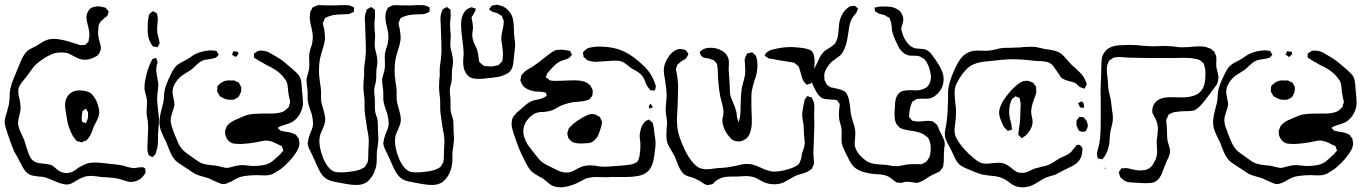

<svg xmlns="http://www.w3.org/2000/svg" viewBox="-23 -740 5827 820"><path d="M599 -5Q599 -2 595.5 2.5Q592 7 591 9Q582 22 567 29.5Q552 37 537 37Q524 37 502 29L481 23Q464 19 430 17Q417 17 410 16Q403 15 384.5 12.5Q366 10 352 12Q337 13 311 27Q307 29 297.5 35Q288 41 279.5 44.5Q271 48 262 48Q242 48 202 30Q178 20 168 17Q156 14 142 14Q138 13 125.5 11.5Q113 10 104 6Q91 -1 83 -12Q75 -23 66 -41Q62 -50 52 -68L37 -94Q27 -117 11 -165Q9 -172 3 -189.5Q-3 -207 -3 -219Q-3 -235 7 -263Q14 -288 15 -294Q17 -305 17.5 -313.5Q18 -322 18 -327Q18 -344 21 -360Q25 -380 34 -401.5Q43 -423 45 -428L66 -479Q80 -512 97 -525Q106 -531 118 -537Q130 -543 134 -545Q141 -549 152 -556.5Q163 -564 172 -567Q187 -574 206 -574Q216 -574 223.5 -573Q231 -572 236 -571Q264 -566 305 -552Q318 -547 321 -547H323L333 -548Q340 -548 342 -549Q345 -550 347 -555Q352 -558 355 -563Q356 -565 356 -571Q359 -583 359 -593Q358 -611 353 -629Q346 -655 346 -665Q346 -678 353 -691Q360 -704 371 -708Q374 -709 379 -710.5Q384 -712 387 -712L396 -713Q403 -713 411 -711Q414 -710 420 -709Q426 -708 429 -706L434 -699Q441 -692 441 -691V-690Q441 -689 438 -680L436 -673Q435 -671 427 -666Q425 -664 416.5 -657Q408 -650 404 -644Q397 -633 397 -616L396 -600Q396 -592 398 -580Q400 -571 402 -563Q404 -555 406 -548Q406 -546 407 -543Q408 -540 408 -537Q408 -527 403.5 -517.5Q399 -508 391 -501L381 -496Q361 -485 340 -485Q325 -485 310 -491L292 -500Q276 -509 271 -511Q257 -516 237 -516Q216 -516 198 -508.5Q180 -501 159 -487Q156 -485 142 -474.5Q128 -464 118 -451Q113 -445 105 -433L91 -414Q86 -407 76 -395.5Q66 -384 60.5 -373Q55 -362 55 -351Q55 -337 61 -313Q65 -297 65 -277Q65 -271 60 -248Q54 -226 54 -215Q54 -197 70 -165L81 -140Q84 -131 89 -114Q94 -97 99 -84Q108 -62 116 -56Q125 -48 134.5 -45.5Q144 -43 162 -41Q189 -39 200 -33Q205 -30 216.5 -20Q228 -10 235 -7Q247 -1 262 -1Q267 -1 277 -3Q288 -6 299 -14Q310 -22 314 -25Q337 -38 353 -43Q368 -46 385 -46Q401 -46 431 -42Q445 -40 452 -40Q488 -36 506 -32Q510 -31 514.5 -29Q519 -27 526 -26Q540 -22 548 -22Q554 -22 560.5 -23.5Q567 -25 573 -25L583 -26Q591 -26 596 -21Q599 -9 599 -5ZM614 -571Q606 -592 608 -629Q608 -649 610 -659Q613 -677 615 -680L623 -687Q627 -691 629 -692Q631 -692 634 -690Q637 -688 639 -688Q640 -687 642.5 -686Q645 -685 646 -684Q647 -682 647.5 -680Q648 -678 649 -676Q651 -664 651 -660Q651 -652 649 -636Q647 -611 649 -599Q651 -591 653 -582.5Q655 -574 657 -566Q657 -563 658 -560.5Q659 -558 659 -555Q658 -552 652 -543Q650 -538 649 -538L641 -540L630 -542L622 -553Q616 -565 614 -571ZM644 -439Q644 -435 646 -425Q647 -416 649.5 -403.5Q652 -391 653 -382Q653 -371 651 -351Q648 -335 648 -318Q648 -303 652 -271Q656 -241 656 -226Q656 -216 654 -198Q652 -178 652 -169Q652 -139 651 -123.5Q650 -108 644 -92Q643 -90 642.5 -86.5Q642 -83 641 -82Q638 -77 633 -74Q633 -73 631 -71Q629 -69 628 -69Q627 -68 621 -73Q620 -73 616.5 -74.5Q613 -76 612 -78Q611 -80 610 -84.5Q609 -89 608 -91Q606 -100 606.5 -111Q607 -122 607 -127L609 -174Q609 -180 609.5 -189Q610 -198 609 -210Q609 -223 606 -235Q605 -240 604 -246.5Q603 -253 603 -262Q603 -273 604 -282.5Q605 -292 605 -302Q605 -312 604 -317Q603 -322 599 -337Q595 -353 594 -361V-367Q594 -377 596 -391Q603 -432 616 -463Q619 -471 624 -480L628 -488Q630 -489 634.5 -490Q639 -491 641 -492L644 -493Q645 -492 645 -488Q649 -481 650 -475Q650 -472 649 -469.5Q648 -467 647 -464Q646 -460 645 -452.5Q644 -445 644 -439ZM260 -251Q259 -256 257 -268Q255 -280 255 -291Q255 -315 267 -331Q285 -354 318 -354Q325 -354 337 -352Q358 -348 367 -340Q370 -338 374 -332Q391 -312 398 -281Q401 -272 401 -259Q400 -244 390.5 -225Q381 -206 377 -198Q375 -193 370.5 -180Q366 -167 360 -158Q354 -148 347 -141Q340 -137 333 -136Q332 -135 329.5 -133.5Q327 -132 325 -132Q324 -132 315 -135L304 -138Q304 -138 295 -150Q287 -159 280.5 -174Q274 -189 269 -204Q266 -214 263.5 -228.5Q261 -243 260 -251ZM353 -239V-252V-260Q352 -263 349.5 -266.5Q347 -270 346 -271Q346 -272 345 -274Q344 -276 343 -276Q342 -276 339 -273Q337 -271 334 -269Q331 -267 329 -264Q328 -262 328 -256Q326 -248 326 -232Q327 -229 326.5 -226Q326 -223 327 -221Q328 -219 340 -215Q342 -213 342 -213Q346 -217 347 -221Q348 -224 350 -228.5Q352 -233 353 -239Z M1163 -194Q1163 -194 1165 -192L1171 -186Q1175 -182 1177 -181Q1179 -180 1185 -180Q1191 -178 1207 -176Q1230 -172 1240 -164Q1243 -163 1245 -158Q1246 -156 1249 -153Q1252 -150 1253 -147Q1254 -145 1254 -139Q1256 -131 1256 -126Q1256 -120 1251 -105Q1240 -83 1219.5 -59.5Q1199 -36 1176 -18Q1158 -6 1147.5 0Q1137 6 1124 8Q1118 9 1105 9Q1088 9 1079 8Q1042 8 1015 13Q999 16 982.5 25Q966 34 963 36Q955 40 945.5 43.5Q936 47 927 46Q925 46 920.5 44.5Q916 43 914 42Q909 40 888 31Q881 27 867 21Q858 18 844.5 14.5Q831 11 823 8Q811 4 799.5 -4Q788 -12 785 -14Q770 -24 768 -25Q763 -29 751.5 -36Q740 -43 731.5 -50Q723 -57 718 -65Q710 -76 703.5 -91.5Q697 -107 695 -112Q690 -127 685 -137Q672 -162 665 -180.5Q658 -199 658 -218Q658 -239 668 -277L674 -300Q676 -308 676.5 -314Q677 -320 677 -324Q677 -332 679 -348Q684 -377 704 -417Q715 -441 723 -451Q730 -460 739 -466Q748 -472 759 -477.5Q770 -483 777 -487Q784 -491 794.5 -498.5Q805 -506 813 -510Q841 -523 877 -525Q884 -525 894 -523Q895 -523 896.5 -523.5Q898 -524 900 -523Q904 -521 906 -514Q911 -509 911 -508L910 -506Q907 -503 903 -497Q899 -493 893.5 -492Q888 -491 886 -490Q878 -488 865.5 -486.5Q853 -485 844 -482Q831 -477 818 -464.5Q805 -452 798 -446Q794 -442 774 -430Q754 -417 751 -415Q735 -402 723 -381Q714 -365 714 -347Q714 -338 718 -320Q722 -302 722 -294Q721 -281 714 -264Q706 -240 706 -228Q706 -211 713.5 -191.5Q721 -172 722 -168Q725 -161 733.5 -140Q742 -119 753 -105Q761 -95 774 -86Q787 -77 792 -73Q798 -69 813.5 -57.5Q829 -46 843 -41Q861 -36 883 -34Q887 -34 895 -33Q903 -32 908 -31Q914 -30 926 -26.5Q938 -23 947 -23Q952 -23 959 -25Q966 -27 970 -28Q996 -35 1014 -35Q1020 -35 1036 -33Q1050 -31 1057 -31Q1087 -31 1112 -37Q1128 -42 1138.5 -50Q1149 -58 1169 -77Q1174 -81 1182 -91Q1187 -96 1187 -97Q1188 -98 1186.5 -99.5Q1185 -101 1185 -102Q1184 -104 1183 -108.5Q1182 -113 1181 -115Q1179 -117 1174 -119Q1169 -121 1167 -122Q1140 -137 1122 -139L1113 -140Q1107 -140 1084 -135Q1047 -127 1005 -125Q979 -125 967 -129Q952 -136 944 -151.5Q936 -167 939 -184Q939 -185 942 -191Q944 -198 947 -203Q947 -203 955 -211Q968 -223 989 -231Q1023 -247 1041 -251Q1064 -255 1098 -255H1143Q1178 -257 1193 -267L1202 -275Q1203 -276 1206 -278.5Q1209 -281 1210 -283Q1212 -285 1212 -291Q1213 -294 1214.5 -297.5Q1216 -301 1216 -305Q1216 -310 1214 -316Q1213 -322 1211 -330Q1209 -338 1208 -348Q1207 -354 1206 -368Q1205 -382 1201 -391Q1200 -394 1197.5 -397.5Q1195 -401 1194 -402Q1179 -424 1157 -439Q1149 -445 1137.5 -451Q1126 -457 1122 -459Q1113 -463 1105.5 -468Q1098 -473 1091 -476L1071 -488Q1064 -492 1063 -493Q1061 -495 1061.5 -500.5Q1062 -506 1062 -507L1061 -510Q1062 -511 1063.5 -512Q1065 -513 1066 -514Q1069 -516 1072 -518Q1075 -520 1078 -522Q1082 -524 1092 -524Q1102 -524 1113 -521Q1123 -519 1147 -504Q1151 -502 1168 -491.5Q1185 -481 1198 -469L1231 -441Q1234 -438 1242.5 -430Q1251 -422 1255 -416Q1261 -406 1263 -394.5Q1265 -383 1265.5 -371Q1266 -359 1267 -352Q1268 -343 1269.5 -327.5Q1271 -312 1271 -302Q1271 -278 1258.5 -255Q1246 -232 1225 -219Q1216 -214 1201 -209.5Q1186 -205 1178 -202Q1170 -199 1165 -195Q1163 -195 1163 -194ZM968 -506Q967 -507 971 -514Q971 -516 972 -518Q973 -520 974 -521Q976 -522 980 -520Q992 -520 994 -518Q995 -516 995 -513Q995 -510 994 -507Q984 -497 984 -497Q982 -497 979 -499Q976 -501 975 -502Q974 -503 971.5 -504Q969 -505 968 -506ZM917 -383Q919 -384 924.5 -388Q930 -392 934 -393Q946 -398 966 -396Q968 -396 971 -396.5Q974 -397 978 -396Q983 -394 986.5 -392Q990 -390 992 -389Q995 -389 997 -387Q998 -386 1002 -378L1007 -368Q1008 -366 1007.5 -364Q1007 -362 1007 -360Q1007 -351 1006 -347L1001 -337Q999 -330 996 -327Q995 -325 992.5 -324Q990 -323 989 -322Q979 -316 977 -315Q974 -314 967 -314Q945 -312 927 -323Q917 -328 915 -330L910 -340Q909 -341 907 -344Q905 -347 905 -349Q904 -351 904.5 -354.5Q905 -358 905 -360Q905 -369 906 -371Q907 -375 917 -383Z M1586 -61Q1586 -47 1585 -40Q1583 -23 1575.5 -5Q1568 13 1556 26Q1546 36 1546 36Q1527 50 1500 50Q1480 50 1458 46Q1436 42 1430 41Q1399 36 1382 29.5Q1365 23 1352 6Q1340 -10 1324 -48L1311 -77Q1308 -84 1300 -99.5Q1292 -115 1291 -128Q1291 -133 1293 -139Q1294 -149 1298 -159.5Q1302 -170 1303 -173Q1314 -197 1314 -213Q1314 -228 1308 -254Q1305 -263 1298.5 -281.5Q1292 -300 1291 -315V-337Q1291 -352 1290 -359Q1289 -366 1287.5 -378Q1286 -390 1286 -398Q1286 -407 1292 -425Q1296 -439 1297 -447Q1298 -453 1298 -464Q1298 -472 1297.5 -487Q1297 -502 1298 -512L1304 -535Q1305 -539 1307 -543.5Q1309 -548 1310 -555Q1313 -570 1313 -584Q1313 -597 1307 -623Q1299 -653 1300 -671L1302 -688Q1303 -692 1305 -695Q1307 -698 1308 -700Q1308 -701 1309 -703Q1310 -705 1312 -708L1316 -710Q1319 -711 1323.5 -713.5Q1328 -716 1331 -717Q1334 -718 1342 -718L1376 -717H1413Q1439 -719 1452 -718Q1463 -718 1469 -717Q1472 -716 1475 -714.5Q1478 -713 1481 -712Q1482 -712 1485 -710.5Q1488 -709 1489 -708V-700Q1488 -698 1488.5 -694.5Q1489 -691 1488 -689Q1487 -688 1485.5 -688Q1484 -688 1483 -687Q1472 -682 1470 -681Q1463 -679 1446 -679Q1418 -679 1397 -675Q1381 -670 1378 -669Q1376 -668 1371 -666Q1366 -664 1364 -661Q1363 -660 1363 -658.5Q1363 -657 1362 -656Q1356 -642 1356 -640Q1356 -636 1361 -618Q1365 -592 1365 -579Q1365 -560 1353 -524Q1345 -498 1343 -485Q1338 -458 1340 -418Q1342 -396 1344 -384Q1348 -362 1348 -351V-329Q1348 -314 1349 -307Q1351 -296 1357 -276Q1358 -271 1362 -256.5Q1366 -242 1366 -229Q1366 -213 1354 -187Q1345 -168 1344 -162Q1341 -152 1341 -139Q1341 -117 1348.5 -90.5Q1356 -64 1366 -46Q1383 -15 1405 -7Q1414 -4 1426 -4Q1438 -4 1441 -4Q1450 -4 1466 -6Q1506 -10 1523 -20Q1533 -25 1535 -27Q1537 -29 1543 -40L1547 -47L1549 -58Q1550 -69 1550 -90Q1552 -120 1552 -134Q1552 -148 1551 -155Q1549 -171 1545 -190Q1534 -258 1534 -276V-303Q1534 -322 1531 -338Q1529 -360 1529 -372Q1529 -387 1530 -397.5Q1531 -408 1532 -415V-437Q1532 -451 1533 -458L1536 -480Q1538 -494 1538 -501Q1540 -515 1539.5 -532Q1539 -549 1539 -556L1538 -585Q1536 -625 1536 -642L1535 -660Q1535 -668 1537 -678Q1538 -684 1542 -694Q1542 -697 1543 -699Q1545 -701 1549 -703Q1553 -705 1555 -706L1562 -710Q1564 -710 1569 -705Q1570 -704 1573.5 -702Q1577 -700 1578 -698V-695Q1578 -689 1578.5 -681Q1579 -673 1578 -662Q1576 -646 1576 -639Q1576 -623 1577 -611Q1578 -599 1579 -590Q1579 -576 1578 -569L1577 -547Q1578 -531 1583 -516Q1589 -490 1589 -477Q1589 -470 1587.5 -460.5Q1586 -451 1585 -445Q1584 -437 1584 -421Q1584 -404 1583 -396Q1582 -388 1578.5 -375Q1575 -362 1575 -354Q1575 -345 1577 -327Q1578 -321 1578 -309V-288Q1578 -273 1579 -266Q1580 -257 1584 -246Q1589 -234 1590 -223Q1591 -215 1591 -204.5Q1591 -194 1591 -189L1592 -167Q1593 -159 1593 -144Q1593 -142 1590 -115Q1586 -93 1586 -81Z M1909 -61Q1909 -47 1908 -40Q1906 -23 1898.5 -5Q1891 13 1879 26Q1869 36 1869 36Q1850 50 1823 50Q1803 50 1781 46Q1759 42 1753 41Q1722 36 1705 29.5Q1688 23 1675 6Q1663 -10 1647 -48L1634 -77Q1631 -84 1623 -99.5Q1615 -115 1614 -128Q1614 -133 1616 -139Q1617 -149 1621 -159.5Q1625 -170 1626 -173Q1637 -197 1637 -213Q1637 -228 1631 -254Q1628 -263 1621.5 -281.5Q1615 -300 1614 -315V-337Q1614 -352 1613 -359Q1612 -366 1610.5 -378Q1609 -390 1609 -398Q1609 -407 1615 -425Q1619 -439 1620 -447Q1621 -453 1621 -464Q1621 -472 1620.5 -487Q1620 -502 1621 -512L1627 -535Q1628 -539 1630 -543.5Q1632 -548 1633 -555Q1636 -570 1636 -584Q1636 -597 1630 -623Q1622 -653 1623 -671L1625 -688Q1626 -692 1628 -695Q1630 -698 1631 -700Q1631 -701 1632 -703Q1633 -705 1635 -708L1639 -710Q1642 -711 1646.5 -713.5Q1651 -716 1654 -717Q1657 -718 1665 -718L1699 -717H1736Q1762 -719 1775 -718Q1786 -718 1792 -717Q1795 -716 1798 -714.5Q1801 -713 1804 -712Q1805 -712 1808 -710.5Q1811 -709 1812 -708V-700Q1811 -698 1811.5 -694.5Q1812 -691 1811 -689Q1810 -688 1808.5 -688Q1807 -688 1806 -687Q1795 -682 1793 -681Q1786 -679 1769 -679Q1741 -679 1720 -675Q1704 -670 1701 -669Q1699 -668 1694 -666Q1689 -664 1687 -661Q1686 -660 1686 -658.5Q1686 -657 1685 -656Q1679 -642 1679 -640Q1679 -636 1684 -618Q1688 -592 1688 -579Q1688 -560 1676 -524Q1668 -498 1666 -485Q1661 -458 1663 -418Q1665 -396 1667 -384Q1671 -362 1671 -351V-329Q1671 -314 1672 -307Q1674 -296 1680 -276Q1681 -271 1685 -256.5Q1689 -242 1689 -229Q1689 -213 1677 -187Q1668 -168 1667 -162Q1664 -152 1664 -139Q1664 -117 1671.5 -90.5Q1679 -64 1689 -46Q1706 -15 1728 -7Q1737 -4 1749 -4Q1761 -4 1764 -4Q1773 -4 1789 -6Q1829 -10 1846 -20Q1856 -25 1858 -27Q1860 -29 1866 -40L1870 -47L1872 -58Q1873 -69 1873 -90Q1875 -120 1875 -134Q1875 -148 1874 -155Q1872 -171 1868 -190Q1857 -258 1857 -276V-303Q1857 -322 1854 -338Q1852 -360 1852 -372Q1852 -387 1853 -397.5Q1854 -408 1855 -415V-437Q1855 -451 1856 -458L1859 -480Q1861 -494 1861 -501Q1863 -515 1862.5 -532Q1862 -549 1862 -556L1861 -585Q1859 -625 1859 -642L1858 -660Q1858 -668 1860 -678Q1861 -684 1865 -694Q1865 -697 1866 -699Q1868 -701 1872 -703Q1876 -705 1878 -706L1885 -710Q1887 -710 1892 -705Q1893 -704 1896.5 -702Q1900 -700 1901 -698V-695Q1901 -689 1901.5 -681Q1902 -673 1901 -662Q1899 -646 1899 -639Q1899 -623 1900 -611Q1901 -599 1902 -590Q1902 -576 1901 -569L1900 -547Q1901 -531 1906 -516Q1912 -490 1912 -477Q1912 -470 1910.5 -460.5Q1909 -451 1908 -445Q1907 -437 1907 -421Q1907 -404 1906 -396Q1905 -388 1901.5 -375Q1898 -362 1898 -354Q1898 -345 1900 -327Q1901 -321 1901 -309V-288Q1901 -273 1902 -266Q1903 -257 1907 -246Q1912 -234 1913 -223Q1914 -215 1914 -204.5Q1914 -194 1914 -189L1915 -167Q1916 -159 1916 -144Q1916 -142 1913 -115Q1909 -93 1909 -81Z M2159 -440Q2153 -430 2134 -421Q2118 -414 2101 -411Q2084 -408 2058 -406Q2041 -403 2023 -403Q2008 -403 2000 -405Q1998 -405 1994.5 -406Q1991 -407 1989 -408Q1975 -414 1966.5 -428.5Q1958 -443 1956 -460Q1954 -477 1956 -494Q1957 -501 1957 -514Q1957 -532 1952 -567Q1946 -611 1946 -632Q1946 -667 1958 -685Q1965 -697 1972 -701Q1975 -703 1978 -704Q1981 -705 1983 -706Q1989 -709 1991 -709Q1993 -709 1999 -706Q2001 -706 2005 -704.5Q2009 -703 2009 -702Q2010 -701 2008.5 -698Q2007 -695 2007 -694Q1999 -678 1997 -675Q1993 -671 1991 -666Q1991 -661 1993 -655Q1994 -649 1995.5 -639.5Q1997 -630 1997 -624Q1997 -616 1995.5 -607Q1994 -598 1994 -590Q1994 -579 1997.5 -568Q2001 -557 2006 -547Q2008 -543 2012 -534Q2016 -525 2017 -518Q2019 -513 2020 -502Q2021 -491 2022 -486Q2022 -478 2024 -476Q2024 -476 2030 -470Q2038 -462 2040 -461Q2048 -457 2062 -457L2073 -456Q2078 -456 2088 -458Q2104 -461 2107 -463Q2107 -463 2111 -467Q2113 -470 2116.5 -473Q2120 -476 2122 -480Q2124 -484 2124 -496Q2125 -500 2125 -509Q2125 -520 2124 -528Q2123 -536 2122 -542Q2118 -566 2118 -577Q2118 -586 2120 -596.5Q2122 -607 2123 -611Q2124 -615 2126 -624.5Q2128 -634 2128 -641Q2128 -643 2128.5 -646.5Q2129 -650 2128 -652L2124 -662Q2121 -670 2120 -672Q2119 -673 2113 -676Q2105 -682 2101 -684Q2096 -686 2088 -687.5Q2080 -689 2076 -692L2067 -699Q2065 -699 2065 -700Q2065 -701 2071 -707Q2072 -708 2074 -711.5Q2076 -715 2078 -716Q2080 -717 2083.5 -717Q2087 -717 2089 -718Q2092 -718 2095 -719Q2098 -720 2101 -720Q2102 -720 2111 -717Q2138 -711 2155 -687Q2165 -673 2168 -656.5Q2171 -640 2171.5 -624.5Q2172 -609 2172 -603Q2172 -595 2174 -579Q2177 -563 2177 -546Q2177 -535 2173 -507L2170 -477Q2168 -453 2159 -440Z M2489 -535Q2492 -536 2496.5 -536.5Q2501 -537 2503 -538Q2518 -541 2534 -541Q2600 -541 2644 -519Q2682 -501 2726 -459Q2761 -425 2774 -384Q2775 -382 2776.5 -377.5Q2778 -373 2778 -371V-370Q2778 -368 2777 -365.5Q2776 -363 2776 -361Q2775 -360 2774.5 -357Q2774 -354 2773 -353L2765 -354Q2757 -354 2754 -355L2751 -359Q2742 -370 2741 -373Q2735 -382 2732 -393Q2726 -407 2722 -413Q2713 -426 2695.5 -436Q2678 -446 2670 -451Q2663 -456 2653 -464.5Q2643 -473 2635 -476Q2624 -481 2605 -481Q2592 -481 2585 -480L2535 -477L2522 -476Q2509 -476 2499 -479Q2496 -480 2491 -481Q2486 -482 2484 -484Q2482 -485 2479 -488.5Q2476 -492 2473 -494Q2469 -498 2469 -498Q2468 -499 2468.5 -501Q2469 -503 2469 -503Q2467 -509 2467 -515Q2467 -518 2469.5 -520Q2472 -522 2473 -523Q2485 -533 2489 -535ZM2743 -227Q2744 -227 2746 -228.5Q2748 -230 2749 -229Q2751 -228 2753.5 -225.5Q2756 -223 2757 -221Q2763 -218 2764 -216Q2765 -214 2765.5 -210.5Q2766 -207 2767 -205Q2770 -193 2772 -170Q2776 -145 2777 -130Q2777 -117 2774.5 -100Q2772 -83 2771 -73Q2765 -28 2744 -8Q2727 7 2702.5 11.5Q2678 16 2649 16H2612Q2597 15 2565 17L2528 16Q2494 16 2476 24Q2471 26 2455 35L2437 44Q2402 59 2373 60Q2349 60 2332 51Q2325 47 2315 38Q2305 29 2298 24Q2288 17 2278 13Q2254 -1 2244 -11Q2232 -24 2214 -62Q2194 -99 2174 -160Q2173 -163 2167.5 -180Q2162 -197 2162 -212Q2162 -232 2171.5 -244.5Q2181 -257 2192.5 -266.5Q2204 -276 2207 -279Q2217 -288 2228 -296.5Q2239 -305 2250 -309Q2261 -313 2270 -314Q2291 -318 2300 -324Q2303 -325 2306.5 -327Q2310 -329 2312 -331Q2312 -332 2310 -336Q2310 -342 2308 -344Q2307 -345 2303 -345Q2300 -346 2296 -347Q2292 -348 2286 -348Q2279 -349 2265 -349Q2244 -352 2227.5 -360.5Q2211 -369 2204 -385Q2203 -388 2201.5 -391.5Q2200 -395 2199 -398Q2199 -400 2202 -409Q2202 -417 2204 -419Q2205 -421 2211 -427Q2219 -436 2230.5 -443Q2242 -450 2246 -452Q2273 -469 2311 -500Q2316 -503 2326.5 -511.5Q2337 -520 2346 -524Q2355 -528 2378 -528Q2394 -526 2403 -524Q2409 -524 2411 -522Q2414 -521 2417 -511Q2418 -510 2419 -509Q2420 -508 2420 -506Q2419 -505 2418 -504Q2417 -503 2416 -502Q2414 -500 2411 -496Q2408 -492 2405 -491Q2403 -490 2395 -487Q2371 -480 2364 -475Q2353 -469 2341.5 -457Q2330 -445 2326 -440Q2318 -432 2317 -430Q2315 -428 2313.5 -424Q2312 -420 2311 -418Q2310 -417 2309 -414.5Q2308 -412 2308 -411Q2308 -409 2317 -404Q2323 -398 2326 -397Q2328 -396 2331.5 -396Q2335 -396 2337 -395Q2350 -394 2365 -395Q2384 -395 2393 -396L2431 -397Q2473 -397 2491 -381Q2492 -380 2494.5 -378.5Q2497 -377 2499 -374L2504 -364Q2505 -362 2506.5 -359Q2508 -356 2508 -354Q2509 -352 2508.5 -348.5Q2508 -345 2508 -343Q2508 -335 2507 -333Q2506 -330 2504.5 -328Q2503 -326 2502 -325Q2501 -324 2499 -321Q2497 -318 2494 -316Q2491 -314 2488 -313.5Q2485 -313 2482 -311Q2469 -307 2442 -305Q2434 -305 2420 -303Q2384 -295 2365 -285Q2360 -282 2348 -275Q2336 -268 2325 -266Q2318 -264 2309.5 -263Q2301 -262 2298 -262Q2275 -262 2261 -255Q2259 -255 2251 -249Q2234 -237 2223 -218.5Q2212 -200 2212 -181Q2212 -162 2220 -144Q2226 -128 2238 -112.5Q2250 -97 2252 -94Q2258 -87 2268 -74Q2278 -61 2286 -53Q2298 -42 2316 -33.5Q2334 -25 2339 -22Q2358 -12 2370.5 -7.5Q2383 -3 2397 -3Q2408 -3 2418 -7Q2428 -11 2442 -19L2463 -29Q2481 -34 2498 -34Q2512 -34 2527 -31Q2532 -30 2539.5 -29Q2547 -28 2556 -28Q2569 -28 2593 -30Q2627 -32 2644 -34Q2656 -35 2668.5 -37Q2681 -39 2690 -44Q2692 -46 2694.5 -46.5Q2697 -47 2699 -49L2704 -59Q2709 -71 2711 -96Q2712 -105 2712 -123Q2712 -133 2710.5 -142Q2709 -151 2709 -161Q2709 -166 2711 -176Q2715 -204 2733 -222ZM2755 -297Q2755 -297 2757 -295L2763 -286Q2766 -283 2766 -282Q2765 -281 2764.5 -281.5Q2764 -282 2763 -281L2752 -277L2750 -276Q2749 -278 2748.5 -281.5Q2748 -285 2749 -288Q2750 -289 2751.5 -292Q2753 -295 2755 -297ZM2513 -139Q2508 -134 2505 -133Q2496 -128 2473 -128L2458 -127Q2444 -127 2432 -130Q2420 -134 2420 -134Q2420 -134 2413 -141Q2411 -143 2409 -145Q2407 -147 2405 -149L2402 -159Q2402 -162 2401 -164.5Q2400 -167 2400 -170Q2400 -173 2401 -176Q2402 -179 2403 -181L2406 -192Q2408 -194 2410.5 -196.5Q2413 -199 2415 -201Q2427 -214 2444 -225Q2461 -236 2465 -238Q2487 -250 2496 -252L2506 -253Q2512 -253 2520 -251Q2522 -250 2530 -245Q2531 -245 2533 -244Q2535 -243 2538 -241Q2540 -239 2541.5 -235Q2543 -231 2544 -229L2548 -222V-219Q2548 -212 2545 -201Q2539 -179 2532.5 -164Q2526 -149 2513 -139Z M3265 -525Q3272 -528 3297 -533Q3326 -539 3355 -539Q3366 -539 3388 -537Q3414 -535 3426 -530Q3436 -528 3438 -526Q3441 -525 3445 -520Q3449 -515 3451 -511Q3452 -508 3453 -504Q3454 -500 3454 -498Q3456 -492 3456 -478Q3456 -465 3455 -458L3452 -420Q3448 -400 3444 -391Q3444 -390 3443 -387.5Q3442 -385 3441 -384Q3440 -383 3427 -380Q3425 -378 3422 -378Q3420 -379 3418 -383L3408 -394Q3402 -405 3398 -424L3392 -444Q3390 -453 3387 -457Q3385 -460 3381.5 -462Q3378 -464 3376 -466Q3371 -471 3369 -472L3359 -474L3334 -478Q3309 -481 3272 -489Q3264 -489 3261 -490Q3258 -492 3255 -494Q3252 -496 3249 -498Q3248 -499 3246 -500Q3244 -501 3243 -503Q3242 -504 3249 -514Q3252 -516 3256 -519Q3260 -522 3265 -525ZM2966 -518Q2966 -521 2974 -525Q2986 -536 3013 -536Q3037 -536 3059 -524Q3081 -512 3087 -492Q3091 -481 3090 -465.5Q3089 -450 3089 -444L3093 -384Q3094 -375 3094 -362Q3094 -349 3095 -340Q3097 -328 3102 -316.5Q3107 -305 3108 -302L3117 -279Q3122 -263 3123 -258Q3123 -254 3123.5 -246Q3124 -238 3127 -232L3131 -221Q3132 -220 3131.5 -219Q3131 -218 3132 -218Q3133 -218 3133 -221L3136 -234Q3139 -246 3139.5 -263.5Q3140 -281 3140 -289Q3140 -297 3141 -318.5Q3142 -340 3144 -356Q3147 -375 3151 -388Q3160 -417 3160 -437Q3160 -447 3159 -456.5Q3158 -466 3158 -476Q3158 -478 3157.5 -482Q3157 -486 3158 -489Q3159 -495 3165 -505Q3165 -508 3167 -510Q3168 -512 3173 -513Q3178 -514 3180 -514Q3186 -517 3189 -517Q3191 -516 3199 -508Q3205 -502 3205 -502Q3206 -500 3209 -489Q3212 -476 3212 -461Q3212 -452 3210 -436Q3209 -426 3205 -413.5Q3201 -401 3199 -395Q3189 -363 3187 -347Q3186 -334 3186 -308Q3186 -272 3187 -255Q3188 -245 3188 -225Q3188 -210 3187 -203Q3183 -165 3165 -149Q3162 -146 3159.5 -145Q3157 -144 3155 -143Q3153 -142 3150.5 -140.5Q3148 -139 3146 -138Q3138 -136 3133 -136Q3114 -136 3102 -145Q3099 -147 3097 -150Q3095 -153 3093 -155Q3076 -172 3067 -199Q3062 -217 3062 -223Q3062 -234 3065 -244Q3067 -256 3067 -264Q3066 -279 3060.5 -299Q3055 -319 3053 -328Q3048 -352 3044 -400Q3043 -408 3043 -424Q3043 -444 3041 -454L3039 -467Q3038 -469 3036.5 -470Q3035 -471 3034 -473Q3032 -475 3030 -478Q3028 -481 3025 -483L3017 -485Q3008 -490 2999 -491Q2996 -491 2990.5 -492Q2985 -493 2982 -494Q2975 -497 2970 -504Q2970 -505 2967.5 -510.5Q2965 -516 2966 -518ZM3451 -83Q3451 -75 3452 -66.5Q3453 -58 3453 -51Q3453 -49 3453.5 -46Q3454 -43 3453 -40Q3453 -38 3451.5 -35Q3450 -32 3449 -30Q3446 -22 3445 -20L3436 -13Q3425 -5 3408.5 0Q3392 5 3385 7Q3374 10 3349 25L3326 38Q3307 47 3284 47Q3262 47 3241 39Q3232 35 3221 28.5Q3210 22 3203 19Q3185 12 3163 12Q3153 12 3143.5 13Q3134 14 3125 14Q3120 14 3103.5 14Q3087 14 3073 16Q3053 19 3034 33Q3031 35 3026.5 40.5Q3022 46 3018 47Q3015 48 3009.5 48.5Q3004 49 3001 50Q3001 50 2999 50.5Q2997 51 2996 50Q2994 50 2991 48.5Q2988 47 2986 46Q2980 43 2971 36.5Q2962 30 2956 28Q2942 21 2939 20Q2933 18 2919.5 14Q2906 10 2898 4Q2895 2 2893.5 -0.5Q2892 -3 2891 -4Q2878 -19 2867 -51L2859 -71L2846 -94Q2832 -116 2828 -128Q2823 -142 2823 -162Q2823 -174 2824 -189Q2825 -204 2826 -212Q2826 -228 2823 -241Q2822 -246 2821 -255.5Q2820 -265 2820 -272Q2820 -282 2822 -302Q2824 -324 2824 -335Q2824 -355 2818 -393Q2817 -401 2814.5 -414.5Q2812 -428 2812 -438Q2812 -469 2833 -499Q2842 -512 2855.5 -521.5Q2869 -531 2883 -531Q2886 -531 2894 -529Q2896 -529 2900.5 -528Q2905 -527 2906 -525Q2908 -524 2910 -520.5Q2912 -517 2913 -516Q2914 -515 2915 -513Q2916 -511 2917 -508L2913 -501Q2912 -499 2910.5 -496Q2909 -493 2906 -490Q2903 -487 2900 -485.5Q2897 -484 2895 -483Q2887 -479 2877 -470Q2876 -468 2874 -467.5Q2872 -467 2871 -465Q2867 -460 2864 -445Q2864 -440 2866 -434Q2867 -425 2871 -402Q2873 -384 2873 -376Q2873 -346 2871 -288Q2871 -279 2869.5 -260.5Q2868 -242 2868 -228Q2868 -216 2870 -194Q2875 -156 2900 -104Q2930 -40 2964 -23Q2979 -17 2994 -17Q3007 -17 3033 -21Q3051 -23 3060 -23Q3084 -25 3094 -27Q3096 -27 3125 -33Q3150 -40 3168 -40Q3183 -40 3195.5 -36Q3208 -32 3226 -24Q3246 -14 3263 -10Q3272 -7 3283 -7Q3315 -7 3358 -22Q3367 -25 3382 -34L3389 -39L3392 -46Q3396 -54 3397 -58Q3399 -63 3400 -69.5Q3401 -76 3401 -79Q3403 -88 3407.5 -100Q3412 -112 3413 -120Q3415 -131 3413 -142Q3413 -147 3412 -152.5Q3411 -158 3411 -163L3409 -206Q3408 -214 3405.5 -227Q3403 -240 3403 -250Q3403 -260 3406 -274.5Q3409 -289 3410 -297Q3411 -301 3412 -307Q3413 -313 3415 -316L3421 -325Q3423 -329 3424 -329H3425Q3429 -329 3435 -326L3443 -324L3447 -316Q3452 -307 3452 -305Q3455 -296 3455 -284L3454 -253L3455 -209L3454 -174L3453 -150Q3453 -134 3451 -102Z M4006 -37Q4006 -29 4004 -26Q4004 -26 3995 -14Q3993 -9 3990 -8Q3988 -6 3980 -3Q3973 1 3962.5 5.5Q3952 10 3946 14Q3941 17 3928.5 25.5Q3916 34 3904 38Q3895 41 3893 41H3891L3883 40Q3861 36 3849 36Q3844 36 3837.5 38Q3831 40 3827 41L3814 40Q3812 39 3810 39.5Q3808 40 3806 39Q3802 37 3797 33Q3793 30 3785 23.5Q3777 17 3771 14Q3761 9 3750 7Q3742 5 3729 4.5Q3716 4 3707 3Q3663 -3 3643 -14Q3624 -24 3613.5 -40Q3603 -56 3589 -86Q3576 -112 3573 -125Q3571 -132 3571 -146Q3571 -154 3571.5 -167.5Q3572 -181 3571 -190Q3570 -197 3566 -211Q3562 -225 3561 -232Q3560 -238 3560 -250V-256Q3560 -266 3562 -282Q3562 -284 3563 -288.5Q3564 -293 3563 -295Q3563 -298 3558 -303Q3557 -304 3555 -307.5Q3553 -311 3551 -312Q3549 -314 3538 -314Q3531 -315 3518 -315.5Q3505 -316 3498 -318Q3496 -319 3492.5 -319.5Q3489 -320 3488 -321Q3485 -322 3483 -324.5Q3481 -327 3479 -328Q3471 -335 3464.5 -346Q3458 -357 3453 -368Q3444 -386 3443 -393Q3442 -397 3442 -405Q3442 -418 3447 -430.5Q3452 -443 3459 -455.5Q3466 -468 3469 -475Q3470 -478 3476 -491Q3482 -504 3491 -514Q3499 -524 3517 -534Q3520 -536 3528 -541.5Q3536 -547 3542 -553Q3547 -559 3552 -572Q3557 -587 3559 -617L3561 -640Q3566 -671 3582 -691Q3589 -701 3600 -708Q3602 -709 3603 -710.5Q3604 -712 3606 -713Q3610 -714 3618 -714Q3619 -714 3622.5 -715Q3626 -716 3627 -715Q3629 -715 3631.5 -712.5Q3634 -710 3635 -709Q3636 -708 3638 -707Q3640 -706 3641 -704V-703Q3641 -701 3639.5 -697Q3638 -693 3637 -691Q3634 -684 3628.5 -678Q3623 -672 3620 -668Q3611 -655 3608 -644Q3604 -630 3600 -600Q3599 -594 3596.5 -578Q3594 -562 3590 -550Q3585 -532 3578 -520Q3571 -507 3559.5 -498.5Q3548 -490 3546 -489L3530 -477Q3518 -466 3508.5 -450.5Q3499 -435 3497 -420L3498 -401Q3498 -398 3500 -394.5Q3502 -391 3503 -389Q3504 -387 3505 -384Q3506 -381 3508 -379Q3517 -370 3525 -367L3535 -365Q3542 -363 3555 -360.5Q3568 -358 3577 -353Q3578 -353 3581.5 -351.5Q3585 -350 3586 -348Q3594 -342 3601 -321Q3604 -311 3605.5 -298Q3607 -285 3608 -280Q3610 -256 3613 -244L3619 -222Q3630 -193 3630 -171L3629 -150Q3626 -131 3628 -117Q3632 -95 3653.5 -72.5Q3675 -50 3698 -43Q3711 -39 3730 -38Q3749 -37 3757 -36Q3764 -36 3769 -35Q3774 -34 3778 -33Q3782 -32 3790.5 -31Q3799 -30 3806 -30Q3815 -30 3833 -34Q3849 -38 3857 -38Q3864 -39 3879 -39H3900Q3902 -39 3906.5 -38.5Q3911 -38 3914 -39L3921 -43Q3932 -49 3934 -50Q3934 -50 3940 -59Q3946 -68 3946 -68Q3947 -70 3947.5 -73.5Q3948 -77 3949 -79Q3952 -91 3952 -105Q3952 -114 3951 -119Q3949 -140 3940 -152Q3939 -154 3931 -159Q3919 -169 3905 -173.5Q3891 -178 3875.5 -180.5Q3860 -183 3853 -184Q3831 -188 3819 -195L3812 -203Q3810 -205 3808 -207Q3806 -209 3805 -211Q3804 -213 3801 -221Q3796 -238 3798 -272Q3799 -276 3799 -284Q3799 -337 3828 -350Q3831 -351 3835 -352Q3839 -353 3841 -353Q3848 -355 3863 -355L3890 -354Q3905 -354 3916 -358L3927 -363L3935 -367L3944 -378Q3950 -387 3951 -395Q3953 -403 3953 -416Q3949 -438 3946 -449Q3935 -478 3925 -487Q3922 -490 3919.5 -491Q3917 -492 3915 -493Q3907 -498 3905 -499Q3898 -502 3883 -502Q3867 -502 3860 -503Q3839 -507 3824 -526Q3816 -535 3808 -553Q3792 -586 3787 -608Q3786 -614 3785 -628Q3784 -642 3780 -652Q3778 -655 3777.5 -658Q3777 -661 3775 -664Q3773 -666 3765 -669L3756 -675Q3751 -677 3745 -678Q3739 -679 3734 -681Q3730 -682 3727 -684Q3724 -686 3722 -687L3715 -691Q3713 -695 3713 -702Q3713 -703 3712 -704.5Q3711 -706 3712 -707Q3713 -708 3715 -708.5Q3717 -709 3719 -709Q3731 -712 3741 -712Q3763 -713 3779 -711Q3795 -709 3808 -701L3818 -695Q3825 -688 3830 -677.5Q3835 -667 3835 -657Q3835 -650 3831 -636Q3826 -624 3826 -614L3830 -601Q3835 -578 3854 -555Q3868 -537 3889 -533Q3895 -532 3910 -531.5Q3925 -531 3933 -527Q3947 -521 3960 -502Q3989 -464 4001 -434Q4007 -419 4007 -402Q4007 -369 3986 -345Q3970 -328 3958 -323Q3947 -318 3930 -318.5Q3913 -319 3903 -318Q3896 -318 3893 -317Q3891 -317 3883 -311Q3881 -310 3878 -308.5Q3875 -307 3873 -305L3870 -297Q3865 -286 3862 -269L3860 -251L3859 -243Q3860 -239 3864 -235Q3868 -231 3869 -229L3872 -225Q3874 -224 3879 -223.5Q3884 -223 3886 -222Q3891 -221 3900 -221Q3910 -221 3925.5 -223Q3941 -225 3951 -223Q3959 -223 3962 -221Q3964 -220 3965 -218.5Q3966 -217 3968 -216Q3970 -214 3973 -212Q3976 -210 3979 -206Q3982 -202 3985 -194Q3988 -186 3989 -183Q3992 -177 3998 -165.5Q4004 -154 4008 -144.5Q4012 -135 4012 -125Q4012 -119 4010 -109Q4008 -87 4008 -75Q4008 -71 4008 -59Q4008 -47 4006 -37Z M4600 -109V-105Q4600 -98 4599 -95Q4599 -80 4592.5 -66Q4586 -52 4575 -43Q4564 -34 4548 -26.5Q4532 -19 4524 -15Q4516 -11 4504 -4.5Q4492 2 4484 6Q4475 9 4462 12.5Q4449 16 4441 20Q4431 24 4411 37Q4400 44 4388 50Q4376 56 4365 58Q4353 60 4345 60Q4319 60 4302 49Q4296 46 4292 42.5Q4288 39 4284 36Q4265 22 4244 16Q4231 12 4203 10Q4185 8 4175 6Q4153 1 4113 -17Q4085 -28 4075 -37Q4063 -48 4054 -68Q4045 -88 4041 -96L4031 -115Q4022 -131 4017 -143Q4012 -155 4012 -167Q4012 -176 4014.5 -188.5Q4017 -201 4018 -207Q4021 -226 4022 -240Q4023 -254 4024 -263Q4026 -297 4026 -313V-343Q4026 -381 4052 -439Q4063 -465 4078 -487Q4105 -524 4151 -524L4188 -523Q4202 -523 4230 -529Q4245 -534 4259 -535Q4272 -536 4297 -536Q4306 -537 4323 -537Q4331 -537 4347 -539Q4379 -541 4395 -540Q4405 -539 4418 -535.5Q4431 -532 4438 -531Q4446 -530 4467 -526.5Q4488 -523 4502 -515Q4516 -507 4533 -486L4550 -467Q4562 -455 4569 -450Q4573 -446 4585.5 -434Q4598 -422 4606 -410Q4611 -401 4616 -388Q4616 -386 4617 -384Q4618 -382 4618 -381Q4618 -378 4616 -375Q4614 -372 4613 -370Q4612 -369 4611 -365.5Q4610 -362 4609 -361L4599 -365Q4597 -366 4594 -366.5Q4591 -367 4589 -368Q4585 -371 4581 -375.5Q4577 -380 4573 -383Q4565 -389 4545 -393Q4522 -399 4513 -406Q4510 -407 4508 -410.5Q4506 -414 4504 -416Q4498 -424 4490 -437Q4480 -452 4473.5 -460Q4467 -468 4456 -473Q4448 -477 4424 -479Q4402 -479 4381 -482Q4339 -487 4305 -487Q4283 -487 4254 -484.5Q4225 -482 4203 -479Q4199 -479 4182 -477Q4165 -475 4151 -471Q4137 -467 4126 -461Q4110 -453 4087 -424Q4071 -401 4062.5 -383.5Q4054 -366 4054 -345Q4054 -330 4055 -319.5Q4056 -309 4057 -302Q4060 -281 4060 -261Q4060 -240 4057 -217Q4056 -210 4054.5 -196.5Q4053 -183 4054 -173Q4057 -152 4078.5 -123.5Q4100 -95 4126 -73Q4152 -49 4168 -44Q4179 -41 4190 -41Q4198 -41 4214 -43Q4232 -45 4240 -45Q4249 -45 4254 -44Q4271 -42 4292 -26Q4296 -23 4307 -14Q4318 -5 4328 -3Q4330 -2 4332.5 -2.5Q4335 -3 4337 -2H4346Q4357 -2 4370.5 -8.5Q4384 -15 4391 -18Q4397 -21 4407 -23Q4417 -25 4422 -27Q4442 -31 4453 -35Q4465 -40 4480.5 -50Q4496 -60 4504 -65Q4511 -68 4524.5 -74Q4538 -80 4547 -87Q4552 -91 4557.5 -98.5Q4563 -106 4566 -109Q4572 -117 4574 -119Q4578 -123 4589 -121Q4599 -111 4600 -109ZM4381 -263Q4381 -256 4382 -250.5Q4383 -245 4384 -241Q4387 -231 4387 -219Q4387 -203 4377 -186Q4363 -163 4350 -156Q4349 -155 4345 -152.5Q4341 -150 4340 -150Q4337 -152 4335 -155Q4333 -158 4332 -159Q4326 -165 4326 -165L4327 -176Q4328 -189 4332 -210Q4335 -240 4335 -271Q4336 -278 4336 -291Q4336 -302 4333 -314Q4332 -316 4332 -318.5Q4332 -321 4331 -322Q4330 -323 4326 -324Q4322 -325 4321 -326Q4320 -326 4317 -327.5Q4314 -329 4313 -328Q4312 -328 4307 -323Q4305 -321 4302.5 -319.5Q4300 -318 4298 -315Q4297 -313 4294 -305Q4287 -287 4287 -262Q4287 -241 4293 -223Q4298 -206 4298 -194Q4298 -193 4298.5 -190Q4299 -187 4298 -186Q4297 -185 4294.5 -184.5Q4292 -184 4290 -184L4282 -181L4277 -185Q4267 -195 4267 -195Q4262 -202 4259 -209Q4244 -241 4244 -259Q4244 -278 4259 -306Q4276 -333 4300.5 -359Q4325 -385 4346 -393Q4356 -395 4364 -395Q4368 -395 4373 -393Q4378 -391 4381 -390L4389 -387Q4391 -385 4397 -376Q4398 -375 4399.5 -373Q4401 -371 4401 -369Q4403 -367 4402.5 -363Q4402 -359 4402 -358Q4403 -355 4403 -350Q4403 -340 4394 -318Q4381 -285 4381 -263ZM4606 -285Q4606 -284 4606.5 -282.5Q4607 -281 4606 -280Q4605 -279 4603.5 -279.5Q4602 -280 4601 -280Q4599 -281 4596 -280.5Q4593 -280 4591 -281Q4589 -282 4587.5 -286Q4586 -290 4585 -292L4581 -300Q4582 -301 4584 -301Q4586 -301 4587 -302Q4588 -303 4592 -305Q4596 -307 4597 -307Q4598 -307 4601 -303.5Q4604 -300 4606 -296ZM4584 -183 4580 -191Q4579 -195 4577.5 -197.5Q4576 -200 4575 -202Q4574 -206 4574.5 -209.5Q4575 -213 4575 -216Q4575 -217 4574.5 -219.5Q4574 -222 4575 -224Q4575 -226 4576.5 -228Q4578 -230 4579 -231Q4580 -233 4582 -235.5Q4584 -238 4586 -240Q4587 -241 4590 -240.5Q4593 -240 4594 -240Q4603 -240 4605 -239Q4607 -238 4609 -234Q4616 -227 4618 -223Q4620 -218 4621.5 -212.5Q4623 -207 4623 -203Q4623 -200 4621 -195.5Q4619 -191 4619 -190Q4618 -189 4617.5 -186Q4617 -183 4616 -182Q4615 -180 4609.5 -178.5Q4604 -177 4599 -177Q4596 -178 4591 -179.5Q4586 -181 4584 -183Z M5076 -268Q5063 -265 5035 -265Q5029 -265 5020.5 -264.5Q5012 -264 5000 -262Q4987 -261 4976 -255L4968 -251Q4967 -250 4964 -241L4959 -231Q4958 -229 4958 -223Q4958 -215 4960 -203Q4960 -189 4961 -183Q4961 -155 4963 -141Q4965 -131 4969.5 -117.5Q4974 -104 4974 -95Q4974 -81 4965.5 -63.5Q4957 -46 4954 -37L4945 -15Q4940 0 4938 4Q4926 28 4911 36Q4900 42 4879 42Q4865 43 4848 41.5Q4831 40 4824 40Q4821 40 4805 39Q4789 38 4778 31Q4776 30 4770 24Q4763 19 4762 17Q4760 14 4757 2Q4755 -2 4755 -3Q4755 -5 4757.5 -8.5Q4760 -12 4761 -13Q4764 -19 4766 -21Q4767 -22 4771 -21.5Q4775 -21 4777 -21Q4784 -23 4787 -22Q4792 -22 4799.5 -20Q4807 -18 4812 -17Q4830 -12 4846 -12Q4852 -12 4864 -14Q4872 -14 4875 -16Q4894 -23 4905 -45Q4919 -67 4919 -93Q4919 -103 4918 -112.5Q4917 -122 4917 -131Q4917 -146 4920 -161Q4920 -166 4921.5 -177Q4923 -188 4922 -197L4919 -213Q4918 -221 4912 -232Q4906 -243 4904 -248Q4900 -254 4899 -258Q4898 -261 4898 -267Q4898 -284 4908 -299Q4927 -325 4977 -325L5022 -324Q5079 -324 5101 -346Q5117 -361 5121.5 -383.5Q5126 -406 5125 -434Q5125 -445 5120 -462Q5119 -463 5118.5 -466Q5118 -469 5117 -470Q5116 -472 5110 -475Q5107 -480 5101 -483Q5095 -487 5081 -489Q5062 -493 5033 -493L4977 -492Q4826 -492 4796 -494Q4790 -494 4774.5 -495.5Q4759 -497 4747 -496Q4744 -495 4740 -495Q4736 -495 4734 -494L4727 -490Q4724 -488 4721 -486Q4718 -484 4715 -482Q4711 -476 4706 -462Q4704 -450 4704 -444Q4704 -432 4705 -423.5Q4706 -415 4707 -410L4709 -387Q4709 -369 4712 -352Q4714 -343 4717.5 -329.5Q4721 -316 4722 -306L4727 -264Q4728 -260 4729 -253Q4730 -246 4730 -236Q4730 -220 4725.5 -204Q4721 -188 4720 -182Q4718 -172 4717 -159.5Q4716 -147 4716 -142Q4716 -121 4705 -92Q4699 -78 4695 -73L4688 -64Q4688 -63 4686.5 -61.5Q4685 -60 4684 -60H4683Q4680 -60 4677.5 -61Q4675 -62 4673 -62Q4671 -63 4668.5 -63Q4666 -63 4665 -64Q4664 -65 4664 -69Q4664 -73 4663 -75L4662 -86Q4662 -88 4668 -111Q4678 -142 4678 -216V-319Q4678 -328 4677.5 -341.5Q4677 -355 4678 -373L4679 -402Q4680 -411 4680 -430Q4680 -468 4682.5 -488.5Q4685 -509 4701 -525Q4723 -547 4770 -547Q4781 -548 4801 -548Q4822 -548 4832 -547Q4840 -547 4852 -545Q4874 -543 4883 -543Q4897 -542 4907.5 -542.5Q4918 -543 4926 -543Q4947 -545 4968 -543Q4977 -543 4993 -541Q5009 -538 5025 -538Q5051 -538 5076 -541L5098 -542Q5120 -542 5134 -537L5147 -532Q5151 -531 5155 -525Q5164 -519 5164 -519L5166 -511Q5167 -509 5169 -505.5Q5171 -502 5171 -499Q5172 -495 5172 -487Q5172 -481 5171.5 -470Q5171 -459 5172 -452Q5173 -446 5176.5 -433.5Q5180 -421 5181 -412Q5181 -395 5174 -380Q5142 -335 5118.5 -305.5Q5095 -276 5076 -268ZM4694 -22Q4691 -22 4691 -24Q4692 -25 4692.5 -24Q4693 -23 4694 -23Q4695 -22 4697 -22Q4699 -22 4700 -21Q4700 -19 4696 -20Q4694 -22 4694 -22Z M5663 -194Q5663 -194 5665 -192L5671 -186Q5675 -182 5677 -181Q5679 -180 5685 -180Q5691 -178 5707 -176Q5730 -172 5740 -164Q5743 -163 5745 -158Q5746 -156 5749 -153Q5752 -150 5753 -147Q5754 -145 5754 -139Q5756 -131 5756 -126Q5756 -120 5751 -105Q5740 -83 5719.5 -59.5Q5699 -36 5676 -18Q5658 -6 5647.5 0Q5637 6 5624 8Q5618 9 5605 9Q5588 9 5579 8Q5542 8 5515 13Q5499 16 5482.5 25Q5466 34 5463 36Q5455 40 5445.5 43.5Q5436 47 5427 46Q5425 46 5420.5 44.5Q5416 43 5414 42Q5409 40 5388 31Q5381 27 5367 21Q5358 18 5344.5 14.5Q5331 11 5323 8Q5311 4 5299.5 -4Q5288 -12 5285 -14Q5270 -24 5268 -25Q5263 -29 5251.5 -36Q5240 -43 5231.5 -50Q5223 -57 5218 -65Q5210 -76 5203.5 -91.5Q5197 -107 5195 -112Q5190 -127 5185 -137Q5172 -162 5165 -180.5Q5158 -199 5158 -218Q5158 -239 5168 -277L5174 -300Q5176 -308 5176.5 -314Q5177 -320 5177 -324Q5177 -332 5179 -348Q5184 -377 5204 -417Q5215 -441 5223 -451Q5230 -460 5239 -466Q5248 -472 5259 -477.5Q5270 -483 5277 -487Q5284 -491 5294.5 -498.5Q5305 -506 5313 -510Q5341 -523 5377 -525Q5384 -525 5394 -523Q5395 -523 5396.5 -523.5Q5398 -524 5400 -523Q5404 -521 5406 -514Q5411 -509 5411 -508L5410 -506Q5407 -503 5403 -497Q5399 -493 5393.5 -492Q5388 -491 5386 -490Q5378 -488 5365.5 -486.5Q5353 -485 5344 -482Q5331 -477 5318 -464.5Q5305 -452 5298 -446Q5294 -442 5274 -430Q5254 -417 5251 -415Q5235 -402 5223 -381Q5214 -365 5214 -347Q5214 -338 5218 -320Q5222 -302 5222 -294Q5221 -281 5214 -264Q5206 -240 5206 -228Q5206 -211 5213.5 -191.5Q5221 -172 5222 -168Q5225 -161 5233.5 -140Q5242 -119 5253 -105Q5261 -95 5274 -86Q5287 -77 5292 -73Q5298 -69 5313.5 -57.5Q5329 -46 5343 -41Q5361 -36 5383 -34Q5387 -34 5395 -33Q5403 -32 5408 -31Q5414 -30 5426 -26.5Q5438 -23 5447 -23Q5452 -23 5459 -25Q5466 -27 5470 -28Q5496 -35 5514 -35Q5520 -35 5536 -33Q5550 -31 5557 -31Q5587 -31 5612 -37Q5628 -42 5638.5 -50Q5649 -58 5669 -77Q5674 -81 5682 -91Q5687 -96 5687 -97Q5688 -98 5686.5 -99.5Q5685 -101 5685 -102Q5684 -104 5683 -108.5Q5682 -113 5681 -115Q5679 -117 5674 -119Q5669 -121 5667 -122Q5640 -137 5622 -139L5613 -140Q5607 -140 5584 -135Q5547 -127 5505 -125Q5479 -125 5467 -129Q5452 -136 5444 -151.5Q5436 -167 5439 -184Q5439 -185 5442 -191Q5444 -198 5447 -203Q5447 -203 5455 -211Q5468 -223 5489 -231Q5523 -247 5541 -251Q5564 -255 5598 -255H5643Q5678 -257 5693 -267L5702 -275Q5703 -276 5706 -278.5Q5709 -281 5710 -283Q5712 -285 5712 -291Q5713 -294 5714.5 -297.5Q5716 -301 5716 -305Q5716 -310 5714 -316Q5713 -322 5711 -330Q5709 -338 5708 -348Q5707 -354 5706 -368Q5705 -382 5701 -391Q5700 -394 5697.5 -397.5Q5695 -401 5694 -402Q5679 -424 5657 -439Q5649 -445 5637.5 -451Q5626 -457 5622 -459Q5613 -463 5605.5 -468Q5598 -473 5591 -476L5571 -488Q5564 -492 5563 -493Q5561 -495 5561.5 -500.5Q5562 -506 5562 -507L5561 -510Q5562 -511 5563.5 -512Q5565 -513 5566 -514Q5569 -516 5572 -518Q5575 -520 5578 -522Q5582 -524 5592 -524Q5602 -524 5613 -521Q5623 -519 5647 -504Q5651 -502 5668 -491.5Q5685 -481 5698 -469L5731 -441Q5734 -438 5742.5 -430Q5751 -422 5755 -416Q5761 -406 5763 -394.5Q5765 -383 5765.5 -371Q5766 -359 5767 -352Q5768 -343 5769.5 -327.5Q5771 -312 5771 -302Q5771 -278 5758.5 -255Q5746 -232 5725 -219Q5716 -214 5701 -209.5Q5686 -205 5678 -202Q5670 -199 5665 -195Q5663 -195 5663 -194ZM5468 -506Q5467 -507 5471 -514Q5471 -516 5472 -518Q5473 -520 5474 -521Q5476 -522 5480 -520Q5492 -520 5494 -518Q5495 -516 5495 -513Q5495 -510 5494 -507Q5484 -497 5484 -497Q5482 -497 5479 -499Q5476 -501 5475 -502Q5474 -503 5471.5 -504Q5469 -505 5468 -506ZM5417 -383Q5419 -384 5424.5 -388Q5430 -392 5434 -393Q5446 -398 5466 -396Q5468 -396 5471 -396.5Q5474 -397 5478 -396Q5483 -394 5486.5 -392Q5490 -390 5492 -389Q5495 -389 5497 -387Q5498 -386 5502 -378L5507 -368Q5508 -366 5507.5 -364Q5507 -362 5507 -360Q5507 -351 5506 -347L5501 -337Q5499 -330 5496 -327Q5495 -325 5492.5 -324Q5490 -323 5489 -322Q5479 -316 5477 -315Q5474 -314 5467 -314Q5445 -312 5427 -323Q5417 -328 5415 -330L5410 -340Q5409 -341 5407 -344Q5405 -347 5405 -349Q5404 -351 5404.5 -354.5Q5405 -358 5405 -360Q5405 -369 5406 -371Q5407 -375 5417 -383Z"/></svg>

Font: Rubik-Burned
Style: Regular
Weight: 400
Designer: NaN (generative design), Hubert & Fischer (Rubik source font outlines)
Foundry: NaN, Hubert & Fischer
Version: Version 1.000